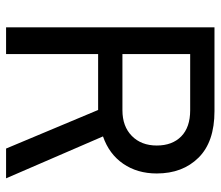

<svg xmlns="http://www.w3.org/2000/svg" viewBox="-67 -659 726 632"><g transform="rotate(90 296.0 -343.0)"><path d="M70 0V-686H346Q447 -686 499 -633.5Q551 -581 551 -496Q551 -432 519 -385.5Q487 -339 429 -319L567 0H469L342 -303H158V0ZM158 -383H343Q396 -383 427.5 -414Q459 -445 459 -496Q459 -547 429 -576.5Q399 -606 343 -606H158Z"/></g></svg>

Font: Archivo Narrow
Style: Regular
Weight: 400
Designer: Hector Gatti
Foundry: Omnibus-Type
Version: Version 3.002